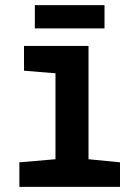

<svg xmlns="http://www.w3.org/2000/svg" viewBox="-20 -724 540 744"><path d="M385 -614V-704H115V-614ZM445 0V-95L323 -107V-546H73V-450L195 -440V-107L55 -95V0Z"/></svg>

Font: Noto Sans Mono UI Condensed
Style: Bold
Weight: 700
Width: 3
Designer: Monotype Design team
Foundry: Monotype Imaging Inc.
Version: 1.000